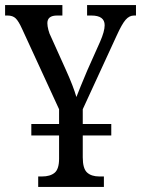

<svg xmlns="http://www.w3.org/2000/svg" viewBox="-23 -734 554 754"><path d="M511 -714V-673H503Q485 -673 470.5 -656.5Q456 -640 436 -596L302 -305V-247H414V-202H302V-116Q302 -72 319 -56.5Q336 -41 367 -41H385V0H127V-41H142Q174 -41 191.5 -55.5Q209 -70 209 -111V-202H100V-247H209V-305L64 -620Q50 -651 38.5 -662Q27 -673 7 -673H-3V-714H222V-673H201Q163 -673 163 -643Q163 -632 167 -616.5Q171 -601 177 -590L236 -459Q265 -395 277 -353Q290 -387 320 -458L370 -570Q388 -611 388 -635Q388 -673 336 -673H319V-714Z"/></svg>

Font: Noto Serif Cond
Style: Regular
Weight: 400
Width: 3
Designer: Monotype Design Team
Foundry: Monotype Imaging Inc.
Version: Version 1.001